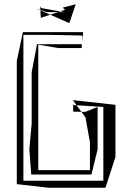

<svg xmlns="http://www.w3.org/2000/svg" viewBox="-20 -869 577 903"><path d="M371 -718H88L85 -706L83 -705H85L59 -582V-3L209 14H476L523 -131V-376L323 -398L340 -374L466 -366V-19H90V-705H219L362 -702H364L367 -700V-674ZM154 -661 129 -529V-288L118 -167L127 -48H410L439 -166V-366L381 -343H363L382 -317L403 -200V-69H160V-659L254 -643H364L365 -661ZM324 -344V-375L340 -374L363 -343L324 -344ZM365 -661 367 -674 365 -661ZM324 -380 321 -375H324ZM306 -760 336 -849 275 -833 286 -823 264 -815 283 -812H254L216 -800ZM169 -837V-839L174 -831L264 -815L254 -812H199L170 -823ZM170 -821 216 -800 172 -785ZM149 -830 170 -821V-823Z"/></svg>

Font: Quebrada
Style: Regular
Weight: 400
Designer: deFharo
Foundry: deFharo
Version: Version 1.034 2012